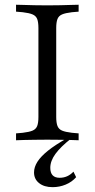

<svg xmlns="http://www.w3.org/2000/svg" viewBox="-20 -591 399 809"><path d="M171 -2.4Q147.6 -2.4 124.6 -2Q101.6 -1.6 81.5 -1.2Q61.3 -0.8 47.6 0V-29L75.8 -31.5Q103.2 -34.7 117.3 -40.7Q131.5 -46.8 136.7 -60.1Q141.9 -73.4 141.9 -98.4V-472.6Q141.9 -497.6 136.7 -510.9Q131.5 -524.2 117.3 -530.2Q103.2 -536.3 75.8 -539.5L47.6 -541.9V-571Q61.3 -571 81.5 -570.2Q101.6 -569.4 124.6 -569Q147.6 -568.5 171 -568.5H179.8H187.9Q211.3 -568.5 234.3 -569Q257.3 -569.4 277.4 -570.2Q297.6 -571 311.3 -571V-541.9L283.1 -539.5Q255.6 -536.3 241.5 -530.2Q227.4 -524.2 222.2 -510.9Q216.9 -497.6 216.9 -472.6V-98.4Q216.9 -73.4 222.2 -60.1Q227.4 -46.8 241.5 -40.7Q255.6 -34.7 283.1 -31.5L311.3 -29V0Q297.6 -0.8 277.4 -1.2Q257.3 -1.6 234.3 -2Q211.3 -2.4 187.9 -2.4H179.8ZM201.6 197.6Q166.1 197.6 144.8 180.6Q123.4 163.7 123.4 135.5Q123.4 112.9 137.9 90.3Q152.4 67.7 182.7 43.5Q212.9 19.4 260.5 -7.3H279.8Q235.5 27.4 213.7 57.3Q191.9 87.1 191.9 116.1Q191.9 158.1 231.5 158.1Q265.3 158.1 289.5 132.3L300.8 155.6Q283.1 175.8 256.9 186.7Q230.6 197.6 201.6 197.6Z"/></svg>

Font: Playfair 5pt SemiExpanded Light Light
Style: Regular
Weight: 300
Version: Version 2.203